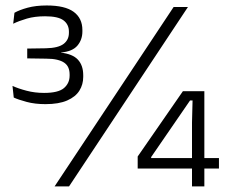

<svg xmlns="http://www.w3.org/2000/svg" viewBox="-20 -664 810 684"><path d="M142 -293Q104.5 -293 74.8 -301Q45 -309 29 -316.5L24.5 -358Q45 -348.5 74.5 -340.8Q104 -333 137 -333Q187.5 -333 207.8 -350.2Q228 -367.5 228 -394.5V-398.5Q228 -412.5 223.5 -423Q219 -433.5 209 -440.5Q199 -447.5 183.2 -451.2Q167.5 -455 144.5 -455L77 -456V-491L143.5 -492Q187.5 -493 206.5 -507.5Q225.5 -522 225.5 -547V-551.5Q225.5 -577 206.2 -591.5Q187 -606 140.5 -606Q104 -606 75.8 -597.8Q47.5 -589.5 27 -579.5L31.5 -618.5Q49 -628.5 78.2 -636.5Q107.5 -644.5 146.5 -644.5Q211.5 -644.5 242.5 -621.8Q273.5 -599 273.5 -557V-552Q273.5 -522.5 255.8 -501.5Q238 -480.5 197.5 -477L196 -473V-476.5Q238.5 -472 257.5 -451.5Q276.5 -431 276.5 -396V-390Q276.5 -363 262.8 -341Q249 -319 219.2 -306Q189.5 -293 142 -293ZM174.5 0 598.5 -639H649.5L226 0ZM664 0V-227.5L666 -306H657L518.5 -104.5V-86.5L497 -101H760V-63.5H470.5V-106.5L631.5 -339H708V0Z"/></svg>

Font: Anek Odia Light
Style: Regular
Weight: 300
Designer: Yesha Goshar & Mahesh Sahu (Odia), Yesha Goshar (Latin)
Foundry: Ek Type
Version: Version 1.003